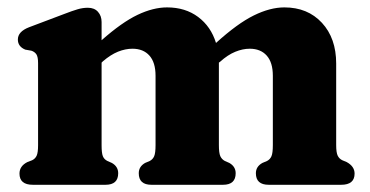

<svg xmlns="http://www.w3.org/2000/svg" viewBox="-20 -512 1026 532"><path d="M261.5 -451V-400.5Q317.5 -450 361 -470.8Q404.5 -491.5 443 -491.5Q493.5 -491.5 529 -465Q564.5 -438.5 578.5 -393Q638 -447 683.2 -469.2Q728.5 -491.5 768 -491.5Q832.5 -491.5 872 -448.8Q911.5 -406 911.5 -336V-110Q911.5 -89 915.8 -80.5Q920 -72 928.5 -68L940.5 -63Q962.5 -51 962.5 -31Q962.5 0 925.5 0H724.5Q689 0 689 -32Q689 -50.5 707 -60.5L720 -66Q728.5 -70.5 732.2 -79.2Q736 -88 736 -110V-302Q736 -339 719 -358Q702 -377 672 -377Q652.5 -377 631.8 -368.5Q611 -360 590 -341L586.5 -338.5V-336V-110Q586.5 -88 590.5 -79.2Q594.5 -70.5 603 -66L615.5 -60.5Q633 -50.5 633 -32Q633 0 598 0H399.5Q364.5 0 364.5 -32Q364.5 -50.5 382 -60.5L395 -66Q403.5 -70.5 407.2 -79.2Q411 -88 411 -110V-302Q411 -339 394 -358Q377 -377 347 -377Q327.5 -377 307 -368.8Q286.5 -360.5 265 -342L261.5 -338.5V-109.5Q261.5 -88 265 -79.2Q268.5 -70.5 277.5 -66L290 -60.5Q307.5 -50.5 307.5 -32Q307.5 0 272.5 0H71Q34 0 34 -31Q34 -52 56 -63L69 -68Q77.5 -72 81.5 -80.5Q85.5 -89 85.5 -109.5V-337Q85.5 -354.5 80.8 -361.5Q76 -368.5 67 -371.5L50 -374.5Q29.5 -383 29.5 -402.5Q29.5 -424.5 60.5 -436.5L158.5 -473.5Q180.5 -482 194.8 -486.2Q209 -490.5 223.5 -490.5Q241.5 -490.5 251.5 -479.2Q261.5 -468 261.5 -451Z"/></svg>

Font: Fraunces 9pt Soft
Style: Bold
Weight: 700
Version: Version 1.000;[b76b70a41]